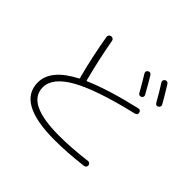

<svg xmlns="http://www.w3.org/2000/svg" viewBox="-189 -1078 1377 1377"><g transform="rotate(45 500.0 -389.0)"><path d="M638 -779Q657 -789 669 -771Q693 -733 743 -643Q747 -635 744.5 -627Q742 -619 734 -615Q714 -606 704 -624Q664 -696 630 -750Q626 -758 628 -766Q630 -774 638 -779ZM770 -820Q789 -830 801 -811Q851 -731 879 -680Q883 -672 880 -663.5Q877 -655 869 -651Q850 -641 839 -661Q802 -727 762 -790Q757 -797 759.5 -806.5Q762 -816 770 -820ZM513 45Q135 45 135 -163Q135 -294 324 -392Q331 -396 327 -402Q326 -404 324 -410Q283 -564 253 -741Q251 -751 257 -759.5Q263 -768 273 -769Q283 -771 291.5 -765Q300 -759 301 -749Q328 -595 372 -425Q374 -416 381 -419Q527 -483 776 -541Q797 -546 803 -524Q808 -503 785 -497Q472 -423 328.5 -342.5Q185 -262 185 -163Q185 0 513 0Q637 0 789 -19Q798 -20 805 -14Q812 -8 813 1Q814 10 808.5 17.5Q803 25 794 26Q641 45 513 45Z"/></g></svg>

Font: Rounded Mplus 1c Light
Style: Regular
Weight: 300
Version: Version 1.059.20150529